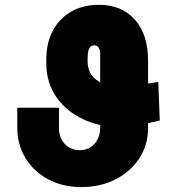

<svg xmlns="http://www.w3.org/2000/svg" viewBox="-20 -757 724 787"><path d="M628.9 -420.9 634.8 -262.7Q583 -251 555.4 -245.1Q527.8 -239.3 512 -237.3Q496.1 -235.4 479.5 -235.4Q390.1 -235.4 320.1 -268.6Q250 -301.8 210 -360.6Q169.9 -419.4 169.9 -496.1V-516.6Q170.4 -583 197.3 -632.6Q224.1 -682.1 272.5 -709.7Q320.8 -737.3 385.7 -737.3Q479 -737.3 533 -676.3Q586.9 -615.2 586.9 -508.8V-233.4Q586.9 -162.1 550.5 -107.2Q514.2 -52.2 452.4 -21.2Q390.6 9.8 313.5 9.8Q236.3 9.8 177 -22.2Q117.7 -54.2 84.2 -109.4Q50.8 -164.6 50.8 -233.4V-315.4H221.7V-233.4Q221.2 -192.4 245.6 -167Q270 -141.6 306.6 -141.6Q344.2 -141.6 367.4 -167.5Q390.6 -193.4 390.6 -233.4V-537.1Q390.6 -553.2 384 -562.3Q377.4 -571.3 366.2 -571.3Q354 -571.3 347.4 -561Q340.8 -550.8 339.8 -532.2L338.9 -508.8Q338.4 -473.6 355 -450Q371.6 -426.3 403.3 -414.3Q435.1 -402.3 479.5 -402.3Q491.7 -402.3 495.6 -402.1Q499.5 -401.9 508.8 -403.1Q518.1 -404.3 544.7 -408.2Q571.3 -412.1 628.9 -420.9Z"/></svg>

Font: Inter 28pt Black
Style: Regular
Weight: 900
Designer: Rasmus Andersson
Foundry: rsms
Version: Version 4.001;git-66647c0bb